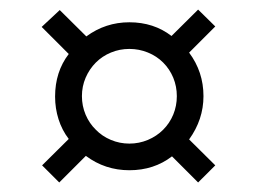

<svg xmlns="http://www.w3.org/2000/svg" viewBox="-20 -549 540 405"><path d="M68.8 -200.2 125 -255.9Q110.8 -274.4 103.5 -297.4Q96.2 -320.3 96.2 -345.2Q96.2 -397.5 125 -435.1L67.9 -492.2L106 -527.8L162.1 -472.2Q202.6 -502 252.9 -502Q304.2 -502 341.8 -473.1L397.9 -528.8L434.1 -493.2L378.9 -438Q409.2 -397.5 409.2 -346.2Q409.2 -296.9 378.9 -254.9L434.1 -200.2L397.9 -164.1L342.8 -219.2Q304.7 -189.9 252.9 -189.9Q201.7 -189.9 161.1 -220.2L105 -164.1ZM324.2 -275.4Q337.9 -289.1 345.5 -307.4Q353 -325.7 353 -346.2Q353 -366.7 345.5 -385Q337.9 -403.3 324.2 -417Q310.5 -430.7 292 -438.2Q273.4 -445.8 252.9 -445.8Q232.4 -445.8 214.1 -438.2Q195.8 -430.7 182.1 -417Q168.5 -403.3 160.6 -385Q152.8 -366.7 152.8 -346.2Q152.8 -325.7 160.6 -307.1Q168.5 -288.6 182.1 -275.4Q195.3 -261.7 213.9 -253.9Q232.4 -246.1 252.9 -246.1Q273.4 -246.1 292 -253.9Q310.5 -261.7 324.2 -275.4Z"/></svg>

Font: Pattaya
Style: Regular
Weight: 400
Designer: Pablo Impallari / Thai characters Designed by Thanarat Vachiruckul and Suppakit Chalermlarp
Foundry: Pablo Impallari
Version: Version 2.001